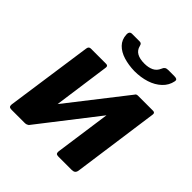

<svg xmlns="http://www.w3.org/2000/svg" viewBox="-198 -882 1024 1024"><g transform="rotate(45 313.5 -370.5)"><path d="M244 -513 176 -24Q173 0 146 0H48Q35 0 31 -5Q27 -10 28 -21L98 -511Q100 -530 116 -530H231Q247 -530 244 -513ZM598 -513 530 -24Q528 -11 521 -5.5Q514 0 500 0H402Q389 0 385 -5Q381 -10 382 -21L451 -511Q454 -530 470 -530H585Q601 -530 598 -513ZM456 -523 529 -469 169 -6 95 -61ZM365 -609Q320 -610 282.5 -621.5Q245 -633 222 -656.5Q199 -680 197 -716Q196 -727 200.5 -734Q205 -741 216 -741H266Q278 -742 283.5 -738Q289 -734 291 -724Q297 -699 318 -687Q339 -675 374 -675Q405 -675 426.5 -685.5Q448 -696 458 -720Q462 -731 469 -736Q476 -741 489 -741H534Q546 -741 552 -737.5Q558 -734 556 -723Q549 -687 521.5 -661Q494 -635 453.5 -622Q413 -609 365 -609Z"/></g></svg>

Font: Libre Franklin
Style: Bold Italic
Weight: 700
Italic angle: -8°
Designer: Pablo Impallari, Rodrigo Fuenzalida, Nhung Nguyen
Foundry: Impallari Type
Version: Version 3.000